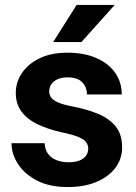

<svg xmlns="http://www.w3.org/2000/svg" viewBox="-20 -753 555 783"><path d="M255.9 9.8Q181.6 9.8 130.6 -16.8Q79.6 -43.5 53.2 -84.5Q26.9 -125.5 26.9 -168.9H162.1Q163.6 -141.1 177 -124.3Q190.4 -107.4 211.9 -99.4Q233.4 -91.3 258.8 -91.3Q285.6 -91.3 303.5 -98.1Q321.3 -105 330.6 -117.7Q339.8 -130.4 339.8 -146.5Q339.8 -161.6 331.3 -173.1Q322.8 -184.6 299.6 -194.3Q276.4 -204.1 231.9 -213.4Q178.2 -225.1 135.5 -245.1Q92.8 -265.1 68.6 -296.6Q44.4 -328.1 44.4 -374Q44.4 -418 69.6 -455.3Q94.7 -492.7 141.8 -515.4Q189 -538.1 254.9 -538.1Q323.7 -538.1 373.5 -516.1Q423.3 -494.1 450 -455.6Q476.6 -417 476.6 -367.7H334.5Q334.5 -397.9 315.2 -417.7Q295.9 -437.5 254.9 -437.5Q231.4 -437.5 214.8 -429.9Q198.2 -422.4 189.5 -409.7Q180.7 -397 180.7 -380.4Q180.7 -365.2 189.9 -353.8Q199.2 -342.3 220.5 -333.7Q241.7 -325.2 278.3 -318.4Q335.9 -307.1 380.9 -288.3Q425.8 -269.5 451.9 -237.1Q478 -204.6 478 -151.9Q478 -105.5 450.7 -68.8Q423.3 -32.2 373.5 -11.2Q323.7 9.8 255.9 9.8ZM292.5 -732.9H447.8L312 -581.5H196.8Z"/></svg>

Font: Heebo
Style: Bold
Weight: 700
Designer: Oded Ezer
Foundry: Ezer Type House
Version: Version 3.100